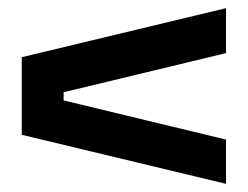

<svg xmlns="http://www.w3.org/2000/svg" viewBox="-20 -560 607 470"><path d="M533.3 -110V-218.3L135.8 -314.2V-334.2L533.3 -430V-540L33.3 -420V-230Z"/></svg>

Font: Familjen Grotesk GF
Style: Bold
Weight: 700
Designer: Anders Wikstroem, Jonas Baeckman, Matilda Gysing, Kristian Moeller
Foundry: Familjen STHLM AB
Version: Version 2.000; Beta; Release 4; Build 6